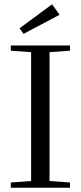

<svg xmlns="http://www.w3.org/2000/svg" viewBox="-20 -875 376 895"><path d="M89.8 -717.3 71.3 -743.2 222.7 -855 257.8 -806.2ZM30.3 0V-24.4L125 -31.2V-631.8L30.3 -638.7V-663.1H306.2V-638.7L210.9 -631.8V-31.2L306.2 -24.4V0Z"/></svg>

Font: Elstob 18pt
Style: Regular
Weight: 400
Designer: Peter S. Baker
Version: Version 1.015